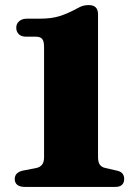

<svg xmlns="http://www.w3.org/2000/svg" viewBox="-20 -736 539 756"><path d="M84 -591.5H121.5Q138.5 -591.5 146 -582.8Q153.5 -574 153.5 -550.5V-117Q153.5 -97.5 145.5 -87.5Q137.5 -77.5 123 -74.5L69 -64Q38 -56.5 38 -31Q38 -16.5 48 -8.2Q58 0 78.5 0H434Q451.5 0 460.2 -8.2Q469 -16.5 469 -31Q469 -57 443 -63.5L395 -74.5Q380.5 -77.5 373.2 -87.5Q366 -97.5 366 -117V-679.5Q366 -716 329.5 -716Q317.5 -716 307.2 -713.2Q297 -710.5 285 -703.5Q247.5 -683 215.5 -672.8Q183.5 -662.5 136.5 -662.5H86.5Q67 -662.5 55.5 -652.5Q44 -642.5 44 -627Q44 -611.5 53.8 -601.5Q63.5 -591.5 84 -591.5Z"/></svg>

Font: Fraunces ExtraBold
Style: Regular
Weight: 800
Version: Version 1.000;[b76b70a41]